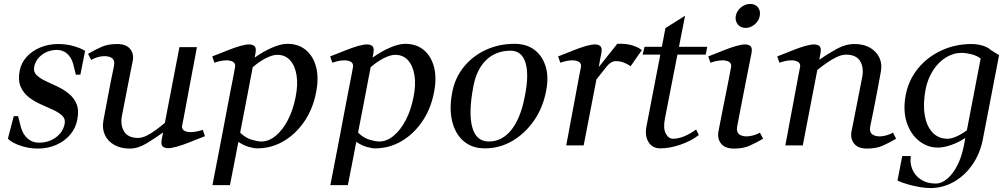

<svg xmlns="http://www.w3.org/2000/svg" viewBox="-20 -740 5123 977"><path d="M172 16Q129 16 86 2Q43 -12 20 -34L50 -149H72L86 -94Q96 -57 120 -35.5Q144 -14 178 -14Q228 -14 264.5 -41Q301 -68 309 -110Q314 -135 296.5 -151.5Q279 -168 249.5 -181.5Q220 -195 187 -209.5Q154 -224 126.5 -245.5Q99 -267 85 -299Q71 -331 80 -380Q88 -420 115.5 -450.5Q143 -481 185 -498.5Q227 -516 276 -516Q318 -516 354.5 -505.5Q391 -495 413 -481L389 -360H366L352 -416Q343 -448 321.5 -467Q300 -486 270 -486Q227 -486 194.5 -462Q162 -438 154 -400Q149 -375 165.5 -358.5Q182 -342 210.5 -328.5Q239 -315 270.5 -300.5Q302 -286 329 -264.5Q356 -243 369.5 -211Q383 -179 373 -130Q365 -87 336.5 -54Q308 -21 265.5 -2.5Q223 16 172 16Z M640 16Q594 16 561 -3Q528 -22 513.5 -54Q499 -86 506 -126Q515 -172 525 -226.5Q535 -281 544.5 -329Q554 -377 560 -404Q566 -435 547 -446Q528 -457 499 -453.5Q470 -450 444 -435L428 -466Q466 -488 498 -502Q530 -516 576 -516Q622 -516 642.5 -490.5Q663 -465 655 -428Q652 -413 646 -383.5Q640 -354 633 -317.5Q626 -281 619 -246Q612 -211 607 -184.5Q602 -158 600 -149Q592 -103 611.5 -71Q631 -39 681 -38Q703 -38 727 -50Q751 -62 775 -80Q799 -98 819 -115Q834 -192 853 -292Q872 -392 893 -500H982Q980 -488 974 -456.5Q968 -425 960 -383Q952 -341 943.5 -295.5Q935 -250 927.5 -209.5Q920 -169 914.5 -140Q909 -111 907 -102Q902 -76 932 -69.5Q962 -63 1012 -79L1023 -47Q1003 -40 973 -27.5Q943 -15 911 -3.5Q879 8 852.5 12.5Q826 17 811.5 8Q797 -1 803 -31Q806 -46 810 -66Q768 -36 725 -10Q682 16 640 16Z M1061 202Q1063 191 1070 155.5Q1077 120 1087 68Q1097 16 1108.5 -43.5Q1120 -103 1131 -162.5Q1142 -222 1152 -272.5Q1162 -323 1168.5 -357Q1175 -391 1176 -398Q1181 -424 1151 -431Q1121 -438 1071 -421L1060 -453Q1080 -460 1110 -472.5Q1140 -485 1172 -496.5Q1204 -508 1230.5 -512.5Q1257 -517 1271.5 -508Q1286 -499 1280 -469Q1278 -460 1276 -447Q1321 -479 1365.5 -498Q1410 -517 1442 -517Q1499 -517 1537 -485Q1575 -453 1589 -397Q1603 -341 1588 -268Q1572 -185 1528 -121Q1484 -57 1422 -21Q1360 15 1288 15Q1272 15 1246 7.5Q1220 0 1193 -18Q1181 44 1170 101Q1159 158 1150 202ZM1391 -461Q1366 -461 1332 -443.5Q1298 -426 1266 -398Q1254 -335 1237 -246Q1220 -157 1202 -65Q1230 -38 1260.5 -29Q1291 -20 1310 -20Q1348 -20 1383 -49Q1418 -78 1444.5 -128.5Q1471 -179 1484 -245Q1497 -309 1489 -357.5Q1481 -406 1456 -433.5Q1431 -461 1391 -461Z M1661 202Q1663 191 1670 155.5Q1677 120 1687 68Q1697 16 1708.5 -43.5Q1720 -103 1731 -162.5Q1742 -222 1752 -272.5Q1762 -323 1768.5 -357Q1775 -391 1776 -398Q1781 -424 1751 -431Q1721 -438 1671 -421L1660 -453Q1680 -460 1710 -472.5Q1740 -485 1772 -496.5Q1804 -508 1830.5 -512.5Q1857 -517 1871.5 -508Q1886 -499 1880 -469Q1878 -460 1876 -447Q1921 -479 1965.5 -498Q2010 -517 2042 -517Q2099 -517 2137 -485Q2175 -453 2189 -397Q2203 -341 2188 -268Q2172 -185 2128 -121Q2084 -57 2022 -21Q1960 15 1888 15Q1872 15 1846 7.5Q1820 0 1793 -18Q1781 44 1770 101Q1759 158 1750 202ZM1991 -461Q1966 -461 1932 -443.5Q1898 -426 1866 -398Q1854 -335 1837 -246Q1820 -157 1802 -65Q1830 -38 1860.5 -29Q1891 -20 1910 -20Q1948 -20 1983 -49Q2018 -78 2044.5 -128.5Q2071 -179 2084 -245Q2097 -309 2089 -357.5Q2081 -406 2056 -433.5Q2031 -461 1991 -461Z M2447 15Q2382 15 2339 -22Q2296 -59 2280.5 -124.5Q2265 -190 2282 -274Q2296 -345 2340.5 -400Q2385 -455 2452 -486Q2519 -517 2598 -517Q2659 -517 2699.5 -486.5Q2740 -456 2756.5 -402Q2773 -348 2759 -278Q2743 -192 2697 -126Q2651 -60 2586.5 -22.5Q2522 15 2447 15ZM2467 -20Q2535 -20 2582 -79Q2629 -138 2650 -247Q2673 -360 2654 -421Q2635 -482 2578 -482Q2504 -482 2455 -435.5Q2406 -389 2389 -302Q2363 -166 2383 -93Q2403 -20 2467 -20Z M2861 0Q2864 -12 2869.5 -43.5Q2875 -75 2883 -117Q2891 -159 2899.5 -204.5Q2908 -250 2915.5 -290.5Q2923 -331 2928.5 -360Q2934 -389 2936 -398Q2941 -424 2911 -431Q2881 -438 2831 -421L2820 -453Q2840 -460 2870 -472.5Q2900 -485 2932 -496.5Q2964 -508 2990.5 -512.5Q3017 -517 3031.5 -508Q3046 -499 3040 -469Q3037 -454 3033.5 -436.5Q3030 -419 3027 -399L3121 -517Q3161 -519 3192.5 -510.5Q3224 -502 3246 -485L3189 -403Q3152 -429 3114 -429Q3089 -429 3067 -401.5Q3045 -374 3015 -336Q3001 -265 2984.5 -178.5Q2968 -92 2950 0Z M3340 15Q3300 15 3280 -17Q3260 -49 3270 -99L3340 -462H3250L3260 -502H3348L3366 -597L3466 -660L3435 -502H3579L3571 -462H3427L3363 -134Q3354 -86 3368 -60Q3382 -34 3405 -34Q3432 -34 3463 -47Q3494 -60 3522 -81L3536 -53Q3498 -23 3443 -4Q3388 15 3340 15Z M3774 -598Q3748 -598 3734 -616Q3720 -634 3724 -659Q3729 -685 3750.5 -702.5Q3772 -720 3798 -720Q3823 -720 3837 -702.5Q3851 -685 3846 -659Q3842 -634 3820.5 -616Q3799 -598 3774 -598ZM3715 16Q3669 16 3649 -9.5Q3629 -35 3636 -72Q3639 -87 3645.5 -121Q3652 -155 3660.5 -197.5Q3669 -240 3677.5 -282Q3686 -324 3692 -356Q3698 -388 3700 -398Q3705 -424 3675 -431Q3645 -438 3595 -421L3584 -453Q3604 -460 3634 -472.5Q3664 -485 3696 -496.5Q3728 -508 3754.5 -512.5Q3781 -517 3795.5 -508Q3810 -499 3804 -469Q3798 -439 3789.5 -396Q3781 -353 3771.5 -305Q3762 -257 3753.5 -213Q3745 -169 3739 -137.5Q3733 -106 3731 -96Q3726 -66 3744.5 -54.5Q3763 -43 3792.5 -47Q3822 -51 3847 -65L3863 -34Q3825 -12 3793 2Q3761 16 3715 16Z M3976 0Q3979 -12 3984.5 -43.5Q3990 -75 3998 -117Q4006 -159 4014.5 -204.5Q4023 -250 4030.5 -290.5Q4038 -331 4043.5 -360Q4049 -389 4051 -398Q4056 -424 4026 -431Q3996 -438 3946 -421L3935 -453Q3955 -460 3985 -472.5Q4015 -485 4047 -496.5Q4079 -508 4105.5 -512.5Q4132 -517 4146.5 -508Q4161 -499 4155 -469Q4152 -455 4149 -436Q4192 -466 4237.5 -491Q4283 -516 4328 -516Q4375 -516 4407.5 -497Q4440 -478 4455 -446Q4470 -414 4462 -374Q4454 -328 4443.5 -273.5Q4433 -219 4423.5 -171Q4414 -123 4408 -96Q4403 -66 4421.5 -54.5Q4440 -43 4469.5 -47Q4499 -51 4524 -65L4540 -34Q4502 -12 4470 2Q4438 16 4392 16Q4346 16 4326 -9.5Q4306 -35 4313 -72Q4316 -87 4322 -116.5Q4328 -146 4335 -182.5Q4342 -219 4349 -254Q4356 -289 4361 -315.5Q4366 -342 4368 -351Q4376 -398 4356.5 -429.5Q4337 -461 4287 -462Q4263 -462 4237 -449.5Q4211 -437 4185.5 -419Q4160 -401 4139 -384Q4124 -308 4105 -208Q4086 -108 4065 0Z M4874 -471Q4831 -471 4793 -447.5Q4755 -424 4728 -382Q4701 -340 4690 -286Q4676 -212 4685.5 -155Q4695 -98 4725 -66Q4755 -34 4802 -34Q4821 -34 4847 -45.5Q4873 -57 4900 -77L4970 -442Q4951 -457 4923 -464Q4895 -471 4874 -471ZM4752 11Q4699 11 4656 -23.5Q4613 -58 4593.5 -118.5Q4574 -179 4589 -258Q4604 -334 4651.5 -392Q4699 -450 4770 -483Q4841 -516 4924 -516Q4952 -516 4979.5 -508Q5007 -500 5021 -486L5063 -460H5064L4981 -30Q4967 42 4928 98Q4889 154 4833.5 185.5Q4778 217 4713 217Q4691 217 4661 212Q4631 207 4601 198.5Q4571 190 4547 179L4571 54H4615Q4609 88 4622 120.5Q4635 153 4666 173.5Q4697 194 4741 194Q4772 194 4801 169Q4830 144 4852 100.5Q4874 57 4885 0L4892 -38Q4857 -15 4819.5 -2Q4782 11 4752 11Z"/></svg>

Font: Wittgenstein-Italic Regular
Style: Italic
Weight: 400
Italic angle: -11°
Designer: Jörg Drees
Foundry: Jörg Drees
Version: Version 1.000; ttfautohint (v1.8.4.7-5d5b)